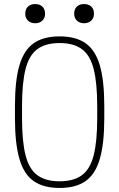

<svg xmlns="http://www.w3.org/2000/svg" viewBox="-20 -920 590 950"><path d="M275 10Q195 10 146.5 -24Q98 -58 76 -134Q54 -210 54 -335V-395Q54 -521 76 -596.5Q98 -672 146.5 -706Q195 -740 275 -740Q355 -740 403.5 -706Q452 -672 474 -596.5Q496 -521 496 -395V-335Q496 -210 474 -134Q452 -58 403.5 -24Q355 10 275 10ZM275 -23Q344 -23 385 -53Q426 -83 443.5 -151.5Q461 -220 461 -336V-394Q461 -510 443.5 -578.5Q426 -647 385 -677Q344 -707 275 -707Q206 -707 165 -677Q124 -647 106.5 -578.5Q89 -510 89 -394V-336Q89 -220 106.5 -151.5Q124 -83 165 -53Q206 -23 275 -23ZM154 -805Q132 -805 118.5 -818Q105 -831 105 -852Q105 -875 118.5 -887.5Q132 -900 154 -900Q176 -900 189.5 -887.5Q203 -875 203 -852Q203 -831 189.5 -818Q176 -805 154 -805ZM396 -805Q374 -805 360.5 -818Q347 -831 347 -852Q347 -875 360.5 -887.5Q374 -900 396 -900Q418 -900 431.5 -887.5Q445 -875 445 -852Q445 -831 431.5 -818Q418 -805 396 -805Z"/></svg>

Font: M PLUS Code Latin SemiExpanded ExtraLight
Style: Regular
Weight: 250
Width: 6
Designer: Coji Morishita
Foundry: UNDERFOREST DESIGN
Version: Version 1.002; ttfautohint (v1.8.3)